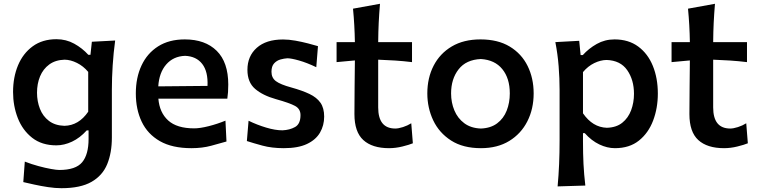

<svg xmlns="http://www.w3.org/2000/svg" viewBox="-20 -757 3936 998"><path d="M299.3 221.2Q267.1 221.2 229.7 215.6Q192.4 210 158.2 202.4Q124 194.8 101.1 189.5L108.9 83Q144 96.7 180.2 106.4Q216.3 116.2 245.4 121.3Q274.4 126.5 288.1 126.5Q373.5 126.5 407 86.4Q440.4 46.4 440.4 -34.7V-79.1H430.7Q395.5 -40 354.5 -20.8Q313.5 -1.5 272.9 -1.5Q197.3 -1.5 147.2 -40.8Q97.2 -80.1 72.5 -143.3Q47.9 -206.5 47.9 -278.8Q47.9 -355.5 73.7 -417.5Q99.6 -479.5 150.1 -516.4Q200.7 -553.2 273.4 -553.2Q323.7 -553.2 365.7 -530Q407.7 -506.8 439 -472.2H450.2L457.5 -540L578.6 -546.4Q569.8 -481.4 565.7 -417Q561.5 -352.5 561.5 -290.5V-42Q561.5 36.6 537.4 95.9Q513.2 155.3 455.8 188.2Q398.4 221.2 299.3 221.2ZM314.9 -103Q389.2 -104.5 438.5 -176.3V-383.3Q413.1 -413.6 380.1 -429.9Q347.2 -446.3 315.9 -446.8Q268.1 -445.3 236.1 -421.9Q204.1 -398.4 188.2 -360.1Q172.4 -321.8 172.4 -274.9Q172.4 -230.5 187.5 -191.7Q202.6 -152.8 234.4 -128.7Q266.1 -104.5 314.9 -103Z M975.1 13.2Q875 13.2 811 -23.4Q747.1 -60.1 716.6 -124.3Q686 -188.5 686 -271.5Q686 -353.5 715.6 -416.7Q745.1 -480 802 -516.1Q858.9 -552.2 940.4 -552.2Q1046.4 -552.2 1106.4 -492.9Q1166.5 -433.6 1166.5 -317.4Q1166.5 -295.9 1165.3 -278.6Q1164.1 -261.2 1161.6 -244.1H803.2Q809.1 -171.9 854.2 -130.9Q899.4 -89.8 989.3 -89.8Q1020 -89.8 1065.2 -101.3Q1110.4 -112.8 1151.9 -129.9L1157.2 -21.5Q1124.5 -12.2 1078.1 0.5Q1031.7 13.2 975.1 13.2ZM1058.6 -310.5Q1062 -384.8 1031.2 -424.6Q1000.5 -464.4 941.9 -466.8Q880.9 -464.4 844 -421.9Q807.1 -379.4 802.7 -308.1Z M1455.1 13.2Q1393.1 13.2 1344.5 0Q1295.9 -13.2 1263.2 -23.9L1272 -129.4Q1316.4 -107.9 1363.5 -93.8Q1410.6 -79.6 1447.8 -79.6Q1485.8 -81.1 1513.9 -96.9Q1542 -112.8 1542 -158.7Q1542 -190.9 1513.9 -206.3Q1485.8 -221.7 1414.1 -241.7Q1346.2 -260.7 1306.2 -294.9Q1266.1 -329.1 1266.1 -394Q1266.1 -465.3 1314.7 -508.5Q1363.3 -551.8 1451.2 -551.8Q1481.4 -551.8 1515.4 -545.7Q1549.3 -539.6 1580.6 -531.5Q1611.8 -523.4 1632.8 -517.1L1624 -407.7Q1574.7 -431.2 1534.2 -442.6Q1493.7 -454.1 1473.6 -454.1Q1457 -453.1 1437.7 -447.8Q1418.5 -442.4 1404.8 -427.5Q1391.1 -412.6 1391.1 -383.8Q1391.1 -352.5 1414.1 -335.2Q1437 -317.9 1494.6 -302.2Q1550.8 -286.6 1588.6 -268.6Q1626.5 -250.5 1645.8 -222.9Q1665 -195.3 1665 -150.9Q1665 -105 1643.3 -67.6Q1621.6 -30.3 1575.4 -8.5Q1529.3 13.2 1455.1 13.2Z M2002.4 13.2Q1914.6 13.2 1868.4 -29.1Q1822.3 -71.3 1822.3 -164.1Q1822.3 -236.3 1823.2 -307.1Q1824.2 -377.9 1824.7 -442.9L1729.5 -434.1V-538.1H1824.7Q1823.2 -627 1814.9 -711.9L1955.1 -737.3Q1950.7 -683.6 1948.5 -638.4Q1946.3 -593.3 1945.8 -538.1H2121.6V-434.1Q2077.6 -439.5 2033.2 -442.4Q1988.8 -445.3 1945.8 -446.8V-198.7Q1945.8 -88.9 2034.7 -88.9Q2050.8 -88.9 2074.5 -96.4Q2098.1 -104 2117.7 -116.2L2126 -12.2Q2107.4 -4.4 2072 4.4Q2036.6 13.2 2002.4 13.2Z M2480 13.2Q2386.7 13.2 2324.7 -26.6Q2262.7 -66.4 2231.9 -131.3Q2201.2 -196.3 2201.2 -271.5Q2201.2 -352.1 2233.9 -415.5Q2266.6 -479 2328.4 -515.6Q2390.1 -552.2 2477.5 -552.2Q2567.9 -552.2 2629.4 -515.1Q2690.9 -478 2722.4 -414.3Q2753.9 -350.6 2753.9 -271.5Q2753.9 -190.9 2721.2 -126.5Q2688.5 -62 2627.2 -24.4Q2565.9 13.2 2480 13.2ZM2479.5 -88.9Q2530.8 -90.8 2564.2 -116Q2597.7 -141.1 2613.8 -182.1Q2629.9 -223.1 2629.9 -271.5Q2629.9 -350.1 2590.8 -397.9Q2551.8 -445.8 2479.5 -450.2Q2402.8 -446.8 2363.8 -396.7Q2324.7 -346.7 2324.7 -271.5Q2324.7 -224.1 2341.8 -183.1Q2358.9 -142.1 2393.3 -116.5Q2427.7 -90.8 2479.5 -88.9Z M2878.4 211.9Q2883.8 153.3 2886.2 95.9Q2888.7 38.6 2888.7 -27.8V-289.1Q2888.7 -349.6 2883.8 -412.4Q2878.9 -475.1 2866.7 -538.1L2990.7 -544.9L2998 -470.7H3009.3Q3040 -504.9 3082 -528.6Q3124 -552.2 3174.3 -552.2Q3247.1 -552.2 3297.4 -515.1Q3347.7 -478 3373.5 -414.3Q3399.4 -350.6 3399.4 -270.5Q3399.4 -195.3 3375 -130.6Q3350.6 -65.9 3301.3 -26.4Q3252 13.2 3176.3 13.2Q3136.2 13.2 3095.2 -6.3Q3054.2 -25.9 3019.5 -64.9H3010.3V-22Q3010.3 40 3012.9 94.5Q3015.6 148.9 3022.5 207.5ZM3134.3 -92.8Q3183.6 -94.2 3214.6 -119.1Q3245.6 -144 3260.5 -183.8Q3275.4 -223.6 3275.4 -269.5Q3275.4 -341.8 3240.2 -392.3Q3205.1 -442.9 3132.8 -445.3Q3101.6 -444.8 3068.8 -429Q3036.1 -413.1 3010.3 -382.3V-168Q3060.5 -95.2 3134.3 -92.8Z M3743.7 13.2Q3655.8 13.2 3609.6 -29.1Q3563.5 -71.3 3563.5 -164.1Q3563.5 -236.3 3564.5 -307.1Q3565.4 -377.9 3565.9 -442.9L3470.7 -434.1V-538.1H3565.9Q3564.5 -627 3556.2 -711.9L3696.3 -737.3Q3691.9 -683.6 3689.7 -638.4Q3687.5 -593.3 3687 -538.1H3862.8V-434.1Q3818.8 -439.5 3774.4 -442.4Q3730 -445.3 3687 -446.8V-198.7Q3687 -88.9 3775.9 -88.9Q3792 -88.9 3815.7 -96.4Q3839.4 -104 3858.9 -116.2L3867.2 -12.2Q3848.6 -4.4 3813.2 4.4Q3777.8 13.2 3743.7 13.2Z"/></svg>

Font: Pinar-DS3-FD SemiBold
Style: Regular
Weight: 600
Designer: Amin Abedi
Version: Version 3.000